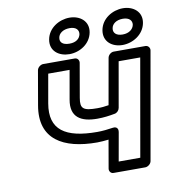

<svg xmlns="http://www.w3.org/2000/svg" viewBox="-85 -828 848 929"><g transform="rotate(-10 338.5 -363.5)"><path d="M366 -247C399 -247 426 -251 453 -256C465 -258 475 -269 477 -281L516 -503H622L538 -25H432L457 -166C459 -176 456 -194 433 -191C407 -187 381 -184 355 -184C199 -184 123 -234 145 -361L170 -503H275L250 -361C235 -277 286 -247 366 -247ZM375 -297C306 -297 291 -309 300 -361L329 -528C331 -539 324 -553 309 -553H154C143 -553 127 -543 124 -528L95 -361C66 -197 180 -134 346 -134C365 -134 383 -136 402 -138L378 0C376 11 383 25 398 25H554C565 25 581 15 584 0L677 -528C679 -539 671 -553 656 -553H500C489 -553 474 -543 471 -528L431 -302C413 -299 396 -297 375 -297ZM297 -628C262 -628 249 -644 253 -665C256 -685 277 -702 310 -702C342 -702 355 -685 352 -665C348 -644 330 -628 297 -628ZM288 -578C339 -578 392 -610 402 -665C412 -719 369 -752 318 -752C267 -752 213 -720 203 -665C193 -609 237 -578 288 -578ZM558 -627C525 -627 511 -644 515 -665C518 -685 538 -702 571 -702C603 -702 617 -685 614 -665C610 -644 590 -627 558 -627ZM549 -577C600 -577 654 -610 664 -665C674 -719 631 -752 580 -752C529 -752 475 -720 465 -665C455 -610 497 -577 549 -577Z"/></g></svg>

Font: Asimov
Style: WidOuIt
Weight: 500
Designer: Google
Version: Version 2.000980; 2014